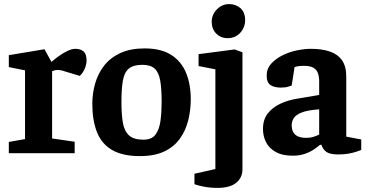

<svg xmlns="http://www.w3.org/2000/svg" viewBox="-20 -747 1789 936"><path d="M23 0V-55L102 -69V-404L23 -420V-478L197 -507L231 -445Q244 -457 264.5 -472Q285 -487 307.5 -498Q330 -509 347 -509Q372 -509 387 -496.5Q402 -484 402 -452Q402 -433 393 -412Q384 -391 369 -377L296 -399Q285 -403 276.5 -404.5Q268 -406 261 -406Q253 -406 246.5 -404Q240 -402 234 -400V-72L344 -56V0Z M662 14Q577 14 526 -16Q475 -46 452.5 -103.5Q430 -161 430 -240Q430 -292 444 -340.5Q458 -389 488 -427.5Q518 -466 567 -488.5Q616 -511 685 -511Q765 -511 814.5 -479.5Q864 -448 887 -392Q910 -336 910 -263Q910 -210 897.5 -160Q885 -110 856.5 -70.5Q828 -31 780.5 -8.5Q733 14 662 14ZM679 -66Q720 -66 738.5 -91.5Q757 -117 762.5 -159Q768 -201 768 -250Q768 -315 761 -354.5Q754 -394 734 -412.5Q714 -431 674 -431Q630 -431 608 -412.5Q586 -394 579 -354Q572 -314 572 -250Q572 -190 579 -149Q586 -108 609 -87Q632 -66 679 -66Z M1040 169Q1005 169 974 163Q943 157 928 151V100L1030 77V-409L948 -425V-483L1124 -506L1162 -492V79Q1162 119 1131.5 144Q1101 169 1040 169ZM1089 -561Q1056 -561 1034 -583.5Q1012 -606 1012 -641Q1012 -675 1037 -701Q1062 -727 1097 -727Q1130 -727 1152.5 -707Q1175 -687 1175 -649Q1175 -614 1151.5 -587.5Q1128 -561 1089 -561Z M1408 12Q1356 12 1323.5 -6.5Q1291 -25 1276.5 -54.5Q1262 -84 1262 -118Q1262 -164 1285 -193.5Q1308 -223 1346 -241Q1384 -259 1429 -266L1536 -284V-350Q1536 -371 1530.5 -388.5Q1525 -406 1509 -416Q1493 -426 1462 -426Q1442 -426 1431.5 -424Q1421 -422 1416 -420L1402 -330Q1400 -329 1385.5 -324.5Q1371 -320 1349 -320Q1317 -320 1298.5 -332.5Q1280 -345 1280 -379Q1280 -412 1302 -436.5Q1324 -461 1357.5 -477.5Q1391 -494 1428 -501.5Q1465 -509 1495 -509Q1549 -509 1587.5 -496Q1626 -483 1647 -453.5Q1668 -424 1668 -373V-81L1741 -67V-16Q1738 -15 1722 -9Q1706 -3 1681.5 1.5Q1657 6 1630 6Q1588 6 1571 -6.5Q1554 -19 1547 -41H1540Q1531 -33 1512.5 -20Q1494 -7 1467.5 2.5Q1441 12 1408 12ZM1472 -75Q1494 -75 1510 -80.5Q1526 -86 1536 -91V-214Q1479 -210 1450.5 -198.5Q1422 -187 1412 -171Q1402 -155 1402 -136Q1402 -75 1472 -75Z"/></svg>

Font: Faustina Light
Style: Bold
Weight: 700
Version: Version 1.200